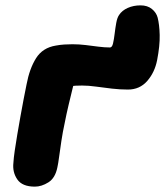

<svg xmlns="http://www.w3.org/2000/svg" viewBox="-20 -686 616 716"><path d="M110 10Q63 10 44.5 -17Q26 -44 30 -79Q31 -97 35 -124.5Q39 -152 44.5 -184.5Q50 -217 56 -250.5Q62 -284 68 -315.5Q74 -347 79 -371Q90 -430 114.5 -469Q139 -508 188 -516Q204 -519 219.5 -520Q235 -521 250 -521Q275 -521 299.5 -518Q324 -515 347 -512Q370 -509 390 -509Q398 -509 401.5 -524Q405 -539 407.5 -560Q410 -581 413.5 -600.5Q417 -620 424 -630Q435 -647 456.5 -656.5Q478 -666 504 -666Q530 -666 546.5 -652.5Q563 -639 568 -620Q571 -608 573 -592Q575 -576 575.5 -555.5Q576 -535 573.5 -511.5Q571 -488 566 -462Q557 -416 529 -384Q501 -352 457 -352Q428 -352 397.5 -355.5Q367 -359 338.5 -363Q310 -367 286 -367Q259 -367 242.5 -364.5Q226 -362 210.5 -357.5Q195 -353 170 -348L267 -415Q259 -390 251.5 -359.5Q244 -329 236 -295.5Q228 -262 221 -226Q214 -194 209 -161Q204 -128 200.5 -101.5Q197 -75 194 -62Q186 -22 160.5 -6Q135 10 110 10Z"/></svg>

Font: Shantell Sans ExtraBold
Style: Italic
Weight: 800
Italic angle: -11°
Designer: Stephen Nixon, Anya Danilova, Shantell Martin
Foundry: Arrow Type
Version: Version 1.011;[c5ecc13dd]